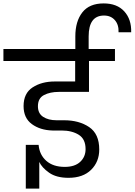

<svg xmlns="http://www.w3.org/2000/svg" viewBox="-56 -1027 788 1124"><path d="M551 -1007Q629 -1007 671.5 -960.5Q714 -914 712 -838H638Q640 -882 616.5 -909Q593 -936 553 -936Q463 -936 463 -814V-740H617V-670H465V-489H288Q237 -489 201.5 -470.5Q166 -452 166 -405Q166 -363 196.5 -343Q227 -323 275 -323H319Q407 -323 466 -283Q525 -243 525 -152Q525 -80 477.5 -33Q430 14 345 14Q274 14 231.5 -16Q189 -46 174 -79V77H95V-179H170Q175 -121 215 -85.5Q255 -50 323 -50Q382 -50 413.5 -79.5Q445 -109 445 -154Q445 -213 405 -238Q365 -263 304 -263H251Q179 -265 130.5 -300.5Q82 -336 82 -406Q82 -481 135 -515.5Q188 -550 265 -550H384V-670H-36V-740H385V-814Q385 -902 426 -954.5Q467 -1007 551 -1007Z"/></svg>

Font: MSTAGE
Style: Regular
Weight: 400
Designer: Ninad Kale (Devanagari), Jonny Pinhorn (Latin)
Foundry: Indian Type Foundry
Version: 4.004